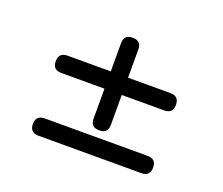

<svg xmlns="http://www.w3.org/2000/svg" viewBox="-79 -634 750 647"><g transform="rotate(20 295.5 -310.5)"><path d="M111 -326Q80 -326 80 -357Q80 -388 111 -388H266V-489Q266 -520 297 -520Q328 -520 328 -489V-388H480Q511 -388 511 -357Q511 -326 480 -326H328V-219Q328 -188 297 -188Q266 -188 266 -219V-326ZM111 -101Q80 -101 80 -132Q80 -163 111 -163H480Q511 -163 511 -132Q511 -101 480 -101Z"/></g></svg>

Font: Jura SemiBold
Style: Regular
Weight: 600
Designer: Daniel Johnson, Alexei Vanyashin
Foundry: Daniel Johnson
Version: Version 5.103